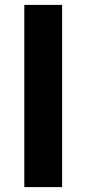

<svg xmlns="http://www.w3.org/2000/svg" viewBox="-20 -762 353 782"><path d="M79 -742H233V0H79Z"/></svg>

Font: Alexandria SemiBold
Style: Regular
Weight: 600
Designer: Mohamed Gaber
Foundry: Kief Type Foundry
Version: Version 5.100